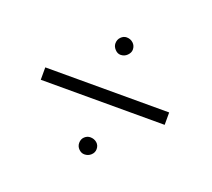

<svg xmlns="http://www.w3.org/2000/svg" viewBox="-66 -617 514 466"><g transform="rotate(20 191.0 -384.0)"><path d="M29 -367H349V-399H29ZM190 -535Q182 -535 175.5 -528.5Q169 -522 169 -512Q169 -504 175.5 -497Q182 -490 190 -490Q200 -490 207 -497Q214 -504 214 -512Q214 -522 207 -528.5Q200 -535 190 -535ZM190 -277Q182 -277 175.5 -271Q169 -265 169 -255Q169 -246 175.5 -239.5Q182 -233 190 -233Q200 -233 207 -239.5Q214 -246 214 -255Q214 -265 207 -271Q200 -277 190 -277Z"/></g></svg>

Font: Advent Pro ExtraLight
Style: Regular
Weight: 250
Version: Version 3.000